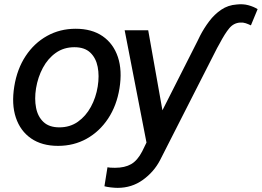

<svg xmlns="http://www.w3.org/2000/svg" viewBox="-20 -691 1260 924"><path d="M259.6 11Q181.5 11 129.6 -24.9Q77.8 -60.7 56.3 -125Q34.8 -189.3 48.7 -274.9Q62.1 -358.7 103.3 -421.2Q144.5 -483.7 206.5 -518.1Q268.5 -552.6 344.1 -552.6Q422.2 -552.6 474.1 -516.7Q525.9 -480.8 547.4 -416.4Q568.9 -351.9 555 -265.6Q541.5 -182.5 500.2 -120.2Q458.8 -57.9 397 -23.4Q335.2 11 259.6 11ZM265.6 -78.1Q316.8 -78.1 354.9 -105.1Q393.1 -132.1 417.4 -176.8Q441.8 -221.6 450.3 -274.9Q458.5 -326.3 450.1 -369.1Q441.8 -411.9 414.4 -437.9Q387.1 -463.8 338.1 -463.8Q286.9 -463.8 248.6 -436.6Q210.2 -409.4 186.3 -364.5Q162.3 -319.6 153.4 -266Q145.2 -214.8 153.6 -172.2Q161.9 -129.6 189.3 -103.9Q216.6 -78.1 265.6 -78.1ZM1024.9 -459.9 750 80.3Q720.5 136.7 667.3 174.9Q614 213.1 546.2 213.1Q532 213.1 512.4 210.8Q492.9 208.5 482.6 205.3L497.2 114Q501.8 115.1 510.5 115.8Q519.2 116.5 533.4 116.5Q580.6 116.5 611.2 98.9Q641.7 81.3 664.4 37.3L685 -5L579.9 -545.5H693.2L761.7 -160.2L930 -492.5L943.2 -519.5Q962 -555.8 986.9 -588.8Q1011.7 -621.8 1044.6 -644.2Q1077.4 -666.5 1119.3 -669.4Q1149.9 -672.9 1175.6 -665.8Q1201.3 -658.7 1219.8 -647L1187.5 -568.9Q1175.1 -574.9 1162.5 -579.2Q1149.9 -583.5 1135.3 -582.4Q1104.4 -580.3 1083.5 -555.2Q1062.5 -530.2 1036.2 -480.1Z"/></svg>

Font: Inter UI Medium
Style: Italic
Weight: 500
Italic angle: 9.39999°
Designer: Rasmus Andersson
Foundry: rsms
Version: 3.2;8d6f07862